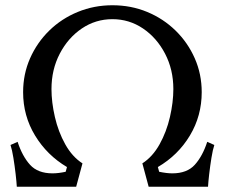

<svg xmlns="http://www.w3.org/2000/svg" viewBox="-20 -711 856 731"><path d="M294 -89 270 0H44Q43 -18 39.5 -48.5Q36 -79 31 -110Q26 -141 20 -159L47 -171Q65 -116 94.5 -83.5Q124 -51 180 -51Q202 -51 230 -57L235 -75Q159 -120 113.5 -195Q68 -270 68 -360Q68 -429 94.5 -489Q121 -549 167.5 -594.5Q214 -640 276 -665.5Q338 -691 408 -691Q479 -691 540.5 -665.5Q602 -640 648.5 -594.5Q695 -549 721.5 -489Q748 -429 748 -360Q748 -270 703 -195Q658 -120 581 -75L586 -57Q615 -51 636 -51Q692 -51 721.5 -83.5Q751 -116 769 -171L796 -159Q790 -141 785 -110Q780 -79 776.5 -48.5Q773 -18 772 0H546L522 -89Q561 -114 587.5 -161.5Q614 -209 627 -265.5Q640 -322 640 -372Q640 -446 608.5 -506.5Q577 -567 524.5 -602.5Q472 -638 408 -638Q344 -638 291.5 -602.5Q239 -567 207.5 -506.5Q176 -446 176 -372Q176 -322 189 -265.5Q202 -209 228.5 -161.5Q255 -114 294 -89Z"/></svg>

Font: Average
Style: Regular
Weight: 400
Designer: Eduardo Tunni
Foundry: Eduardo Rodriguez Tunni
Version: Version 1.003; ttfautohint (v1.8.4.7-5d5b)